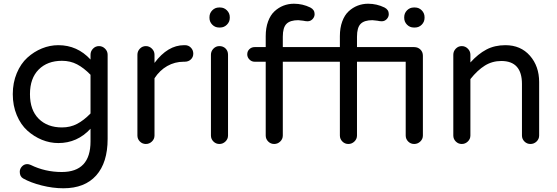

<svg xmlns="http://www.w3.org/2000/svg" viewBox="-20 -760 2958 1020"><path d="M551.8 -469.2V-22Q551.8 104 491 172.1Q430.2 240.2 316.9 240.2Q260.7 240.2 201.7 225.3Q142.6 210.4 103 188Q85 177.7 85 152.8Q85 136.7 96.7 124.3Q108.4 111.8 125 111.8Q132.8 111.8 143.1 116.2Q219.7 153.8 308.1 153.8Q460.9 153.8 460.9 -8.8V-76.2Q390.6 0 290 0Q245.1 0 202.6 -17.3Q160.2 -34.7 125.2 -66.2Q90.3 -97.7 69.1 -148.2Q47.9 -198.7 47.9 -259.8Q47.9 -320.8 69.1 -371.3Q90.3 -421.9 125.2 -453.6Q160.2 -485.4 202.6 -502.7Q245.1 -520 290 -520Q390.6 -520 460.9 -443.8V-469.2Q460.9 -487.8 474.1 -501.5Q487.3 -515.1 505.9 -515.1Q524.4 -515.1 538.1 -501.5Q551.8 -487.8 551.8 -469.2ZM309.1 -437Q231.9 -437 185.5 -390.6Q139.2 -344.2 139.2 -259.8Q139.2 -175.3 185.5 -129.2Q231.9 -83 309.1 -83Q353.5 -83 389.4 -101.8Q425.3 -120.6 460.9 -157.2V-362.8Q425.3 -399.4 389.4 -418.2Q353.5 -437 309.1 -437Z M960.9 -432.1H956.1Q908.7 -432.1 868.4 -409.2Q828.1 -386.2 800.8 -344.2V-40Q800.8 -21.5 787.1 -8.3Q773.4 4.9 754.9 4.9Q736.3 4.9 723.1 -8.3Q710 -21.5 710 -40V-469.2Q710 -487.8 723.1 -501.5Q736.3 -515.1 754.9 -515.1Q773.4 -515.1 787.1 -501.5Q800.8 -487.8 800.8 -469.2V-425.8Q871.1 -520 958 -520H962.9Q981.4 -520 994.1 -506.8Q1006.8 -493.7 1006.8 -475.1Q1006.8 -456.5 993.9 -444.3Q981 -432.1 960.9 -432.1Z M1200.7 -668.9V-665Q1200.7 -644 1185.5 -628.9Q1170.4 -613.8 1149.4 -613.8H1143.6Q1122.6 -613.8 1107.7 -628.9Q1092.8 -644 1092.8 -665V-668.9Q1092.8 -689.9 1107.7 -705.1Q1122.6 -720.2 1143.6 -720.2H1149.4Q1170.4 -720.2 1185.5 -705.1Q1200.7 -689.9 1200.7 -668.9ZM1191.4 -469.2V-40Q1191.4 -21.5 1177.7 -8.3Q1164.1 4.9 1145.5 4.9Q1127 4.9 1113.8 -8.3Q1100.6 -21.5 1100.6 -40V-469.2Q1100.6 -487.8 1113.8 -501.5Q1127 -515.1 1145.5 -515.1Q1165.5 -515.1 1178.5 -502.2Q1191.4 -489.3 1191.4 -469.2Z M2226.6 -463.9V-40Q2226.6 -21.5 2212.9 -8.3Q2199.2 4.9 2180.2 4.9Q2161.6 4.9 2148.4 -8.3Q2135.3 -21.5 2135.3 -40V-432.1H1876.5V-40Q1876.5 -21.5 1862.8 -8.3Q1849.1 4.9 1830.6 4.9Q1812 4.9 1798.8 -8.3Q1785.6 -21.5 1785.6 -40V-432.1H1482.4V-40Q1482.4 -21.5 1468.8 -8.3Q1455.1 4.9 1436.5 4.9Q1418 4.9 1404.8 -8.3Q1391.6 -21.5 1391.6 -40V-432.1H1332.5Q1316.9 -432.1 1305.2 -443.8Q1293.5 -455.6 1293.5 -471.2Q1293.5 -487.8 1304.9 -498.8Q1316.4 -509.8 1332.5 -509.8H1391.6V-567.9Q1391.6 -611.8 1404.1 -645.8Q1416.5 -679.7 1438 -699.7Q1459.5 -719.7 1485.8 -730Q1512.2 -740.2 1541.5 -740.2Q1587.4 -740.2 1628.4 -720.2Q1651.4 -708.5 1651.4 -685.1Q1651.4 -669.9 1640.4 -658.4Q1629.4 -647 1614.3 -647Q1603 -647 1591.3 -649.9Q1567.4 -652.8 1564.5 -652.8Q1521.5 -652.8 1502 -633.3Q1482.4 -613.8 1482.4 -564.9V-509.8H1785.6V-567.9Q1785.6 -611.8 1798.1 -645.8Q1810.5 -679.7 1832 -699.7Q1853.5 -719.7 1879.9 -730Q1906.2 -740.2 1935.5 -740.2Q1981.4 -740.2 2022.5 -720.2Q2045.4 -708.5 2045.4 -685.1Q2045.4 -669.9 2034.4 -658.4Q2023.4 -647 2008.3 -647Q1997.1 -647 1985.4 -649.9Q1960.9 -652.8 1958.5 -652.8Q1915.5 -652.8 1896 -633.3Q1876.5 -613.8 1876.5 -564.9V-509.8H2180.2Q2200.2 -509.8 2213.4 -496.8Q2226.6 -483.9 2226.6 -463.9ZM2184.6 -613.8H2178.2Q2157.2 -613.8 2142.3 -628.9Q2127.4 -644 2127.4 -665V-668.9Q2127.4 -689.9 2142.3 -705.1Q2157.2 -720.2 2178.2 -720.2H2184.6Q2205.6 -720.2 2220.5 -705.1Q2235.4 -689.9 2235.4 -668.9V-665Q2235.4 -644 2220.5 -628.9Q2205.6 -613.8 2184.6 -613.8Z M2844.2 -324.2V-40Q2844.2 -21.5 2830.6 -8.3Q2816.9 4.9 2797.9 4.9Q2779.3 4.9 2766.1 -8.3Q2752.9 -21.5 2752.9 -40V-314Q2752.9 -436 2643.1 -436Q2595.2 -436 2555.9 -411.6Q2516.6 -387.2 2479 -339.8V-40Q2479 -21.5 2465.3 -8.3Q2451.7 4.9 2433.1 4.9Q2414.6 4.9 2401.4 -8.3Q2388.2 -21.5 2388.2 -40V-469.2Q2388.2 -487.8 2401.4 -501.5Q2414.6 -515.1 2433.1 -515.1Q2451.7 -515.1 2465.3 -501.5Q2479 -487.8 2479 -469.2V-428.2Q2520 -473.6 2564 -496.8Q2607.9 -520 2665 -520Q2746.1 -520 2795.2 -464.1Q2844.2 -408.2 2844.2 -324.2Z"/></svg>

Font: Aka-Acid-Varela
Style: Regular
Weight: 400
Designer: Joe Prince, Avraham Cornfeld, Cyberella
Foundry: Joe Prince, Avraham Cornfeld, Cyberella
Version: Version 2.000; ttfautohint (v1.5.33-1714) -l 8 -r 50 -G 200 